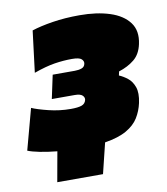

<svg xmlns="http://www.w3.org/2000/svg" viewBox="-103 -580 673 773"><g transform="rotate(-10 233.0 -193.0)"><path d="M69 130Q74.5 99.5 80 68.5Q85.5 37.5 91 7.5Q50.5 3.5 19.8 -2.8Q-11 -9 -28 -16L17 -183Q39.5 -173 84 -162Q128.5 -151 174.5 -151Q203.5 -151 218.5 -156.2Q233.5 -161.5 237 -177Q239 -187 230.5 -195.2Q222 -203.5 198.5 -203.5H105.5L126 -299.5H216.5Q232.5 -299.5 244.5 -303.8Q256.5 -308 259 -320.5Q261.5 -331 252.2 -339.8Q243 -348.5 213 -348.5Q178.5 -348.5 142 -342.8Q105.5 -337 56.5 -319.5L77.5 -489Q112.5 -500.5 163.2 -508.5Q214 -516.5 273.5 -516.5Q344 -516.5 396.8 -499.5Q449.5 -482.5 475.2 -448Q501 -413.5 489.5 -360.5Q481 -320.5 455 -299.2Q429 -278 391.5 -266L388 -250Q405 -243 422.2 -229.5Q439.5 -216 448.2 -191.5Q457 -167 448.5 -127Q441.5 -95 425 -68.2Q408.5 -41.5 375.5 -22.5Q342.5 -3.5 286.5 5.5Q279 36.5 271.2 67.8Q263.5 99 256 130Z"/></g></svg>

Font: Commissioner Black
Style: Italic
Weight: 900
Italic angle: -12°
Designer: Kostas Bartsokas
Foundry: Kostas Bartsokas
Version: Version 1.000; ttfautohint (v1.8.3)